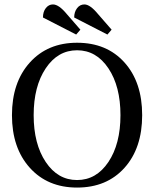

<svg xmlns="http://www.w3.org/2000/svg" viewBox="-20 -835 696 867"><path d="M324 -679 174 -756Q174 -782 187 -798.5Q200 -815 219 -815Q246 -815 282 -771L343 -701ZM465 -679 315 -756Q315 -781 328 -798Q341 -815 361 -815Q387 -815 423 -771L484 -701ZM328 12Q195 12 114.5 -77.5Q34 -167 34 -315Q34 -463 114.5 -552.5Q195 -642 328 -642Q462 -642 542 -553Q622 -464 622 -315Q622 -166 542 -77Q462 12 328 12ZM186.5 -103.5Q241 -22 328 -22Q415 -22 469.5 -103.5Q524 -185 524 -315Q524 -445 469.5 -526.5Q415 -608 328 -608Q241 -608 186.5 -526.5Q132 -445 132 -315Q132 -185 186.5 -103.5Z"/></svg>

Font: Arapey
Style: Regular
Weight: 400
Designer: Eduardo Rodriguez Tunni
Foundry: Eduardo Rodriguez Tunni
Version: Version 4.000